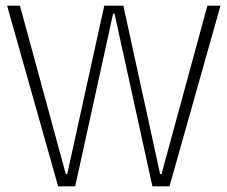

<svg xmlns="http://www.w3.org/2000/svg" viewBox="-20 -654 798 674"><path d="M184 0 5 -634H50L211 -43H216L346 -634H413L542 -43H547L708 -634H754L575 0H515L382 -606H377L244 0Z"/></svg>

Font: Matangi Light
Style: Regular
Weight: 300
Designer: Prashant Pant
Foundry: The Graphic Ant
Version: Version 3.002